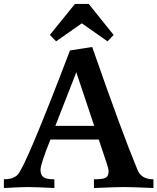

<svg xmlns="http://www.w3.org/2000/svg" viewBox="-41 -947 793 967"><path d="M731.9 0Q623.5 -4.9 584.5 -4.9Q544.9 -4.9 432.1 0V-43.9Q477.1 -43.9 491.5 -52Q505.9 -60.1 505.9 -83.5Q505.9 -97.2 496.1 -125.5L456.5 -244.1H212.9Q163.1 -120.6 163.1 -91.8Q163.1 -65.9 177.5 -54.9Q191.9 -43.9 232.9 -43.9V0Q135.3 -4.9 99.1 -4.9Q67.4 -4.9 -21.5 0V-43.9Q24.4 -43.9 47.4 -66.4Q87.9 -106.4 311.5 -692.9L423.3 -710.4Q574.7 -275.9 651.4 -91.8Q670.4 -43.9 731.9 -43.9ZM433.6 -313 343.3 -583 237.8 -313ZM500.5 -738.8 371.1 -829.6 241.7 -738.8 210 -771 336.4 -927.2H405.8L531.2 -771Z"/></svg>

Font: Kelvinch
Style: Bold
Weight: 700
Designer: Paul James Miller
Foundry: High-Logic / Made with FontCreator
Version: Version 3.501;March 28, 2021;FontCreator 13.0.0.2683 64-bit